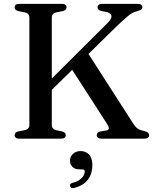

<svg xmlns="http://www.w3.org/2000/svg" viewBox="-20 -720 798 997"><path d="M201.5 -265 539 -601Q553 -615 557 -626Q561 -637 555.8 -644.8Q550.5 -652.5 536.5 -657L505.5 -663Q495 -666 490.8 -670.5Q486.5 -675 486.5 -682Q486.5 -690.5 492.8 -695.2Q499 -700 511 -700H694Q707.5 -700 713.2 -695.2Q719 -690.5 719 -682Q719 -675 713.5 -670.8Q708 -666.5 691.5 -661.5Q682.5 -659.5 674.5 -656.2Q666.5 -653 656.5 -646Q646.5 -639 632 -626Q617.5 -613 594.5 -592L220.5 -225.5ZM340 -380.5 430.5 -454 673.5 -75.5Q684 -59.5 696.2 -51.5Q708.5 -43.5 726 -40.5Q743.5 -36 749 -30.5Q754.5 -25 754.5 -17.5Q754.5 -9.5 748 -4.8Q741.5 0 729 0H507.5Q494.5 0 488.5 -5Q482.5 -10 482.5 -18Q482.5 -25.5 487 -30.2Q491.5 -35 500.5 -37L533 -42.5Q544.5 -45 545.2 -53Q546 -61 537 -75ZM249 -70.5Q249 -60 254.8 -53.5Q260.5 -47 271.5 -44L303 -37.5Q313.5 -34 317.5 -29.5Q321.5 -25 321.5 -18Q321.5 -10 315.8 -5Q310 0 297.5 0H80Q67.5 0 61.8 -5Q56 -10 56 -18Q56 -32.5 74.5 -37.5L108 -44Q120 -46.5 126.2 -53.2Q132.5 -60 132.5 -70.5V-629.5Q132.5 -640 126.2 -646.8Q120 -653.5 108 -656L74.5 -662.5Q56 -667.5 56 -682Q56 -690.5 61.8 -695.2Q67.5 -700 80 -700H301.5Q314 -700 319.8 -695.2Q325.5 -690.5 325.5 -682Q325.5 -667.5 307 -662.5L273.5 -656Q261.5 -653.5 255.2 -646.8Q249 -640 249 -629.5ZM393 159.5Q368.5 159.5 356 146.5Q343.5 133.5 343.5 114.5Q343.5 92.5 359.5 78.5Q375.5 64.5 398.5 64.5Q425.5 64.5 442.5 82.5Q459.5 100.5 459.5 137.5Q459.5 183.5 435.8 213.8Q412 244 365.5 256Q356.5 258 351 255.5Q345.5 253 343.5 247Q341.5 241.5 344.8 236.5Q348 231.5 356.5 229.5Q378.5 224 392.2 214.5Q406 205 413 193.5Q420 182 420 171Q420 159.5 407 159.5Z"/></svg>

Font: Fraunces 16pt
Style: Regular
Weight: 400
Version: Version 1.000;[b76b70a41]